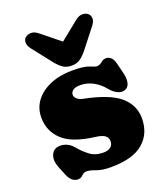

<svg xmlns="http://www.w3.org/2000/svg" viewBox="-139 -833 809 942"><g transform="rotate(-20 266.0 -362.0)"><path d="M273.5 -416Q246.5 -416 234.5 -406.5Q222.5 -397 222.5 -384Q222.5 -372 233.5 -362Q244.5 -352 264.5 -348Q395 -322 448.8 -275.2Q502.5 -228.5 502.5 -160Q502.5 -80 447.5 -33Q392.5 14 277.5 14Q232.5 14 203.8 3Q175 -8 158.5 -8Q142 -8 132 3.5Q122 15 105.5 15Q90 15 76.8 4.2Q63.5 -6.5 53.5 -31L35.5 -76Q22 -110.5 29.8 -135Q37.5 -159.5 57.5 -167Q78.5 -174.5 103.5 -166.8Q128.5 -159 145.5 -138Q169.5 -109 197.8 -87.5Q226 -66 268.5 -66Q294 -66 306.8 -77.5Q319.5 -89 319.5 -107Q319.5 -125 305.5 -136.2Q291.5 -147.5 254.5 -152Q138.5 -166.5 89 -214Q39.5 -261.5 39.5 -331Q39.5 -381 68 -418.2Q96.5 -455.5 146.5 -476.2Q196.5 -497 261.5 -497Q321.5 -497 348.2 -486Q375 -475 381.5 -475Q397.5 -475 409.8 -486Q422 -497 437.5 -497Q451 -497 462.2 -487Q473.5 -477 479.5 -453L493.5 -396Q500.5 -369 495 -346Q489.5 -323 467.5 -317Q450.5 -312.5 431.2 -322.2Q412 -332 395.5 -352Q371.5 -382 339.8 -399Q308 -416 273.5 -416ZM351.5 -571.5Q332.5 -547 313.8 -533.5Q295 -520 267.5 -520Q240 -520 221.2 -533.5Q202.5 -547 183.5 -571.5L107.5 -668.5Q92.5 -687.5 93 -703.5Q93.5 -719.5 103 -728Q114.5 -738.5 132.8 -739Q151 -739.5 169.5 -724.5L267.5 -645.5L365.5 -724.5Q384.5 -739.5 402.5 -739Q420.5 -738.5 432 -728Q441.5 -719.5 442 -703.5Q442.5 -687.5 427.5 -668.5Z"/></g></svg>

Font: Fraunces 9pt SuperSoft Black
Style: Regular
Weight: 900
Version: Version 1.000;[b76b70a41]